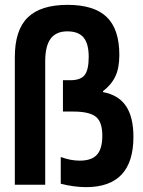

<svg xmlns="http://www.w3.org/2000/svg" viewBox="-20 -760 590 790"><path d="M334 10Q311 10 284 6.5Q257 3 230 -4V-114Q252 -106 271 -102.5Q290 -99 308 -99Q357 -99 379 -123.5Q401 -148 401 -202Q401 -258 374.5 -279.5Q348 -301 281 -301H239V-430H270Q312 -430 328.5 -451.5Q345 -473 345 -526Q345 -580 324 -605.5Q303 -631 257 -631Q211 -631 188.5 -601Q166 -571 166 -507V0H41V-525Q41 -636 94 -688Q147 -740 258 -740Q367 -740 419 -690Q471 -640 471 -534Q471 -481 455 -446.5Q439 -412 404 -385V-381Q468 -369 498.5 -323.5Q529 -278 529 -197Q529 10 334 10Z"/></svg>

Font: M PLUS Code Latin SemiExpanded SemiBold
Style: Regular
Weight: 600
Width: 6
Designer: Coji Morishita
Foundry: UNDERFOREST DESIGN
Version: Version 1.002; ttfautohint (v1.8.3)